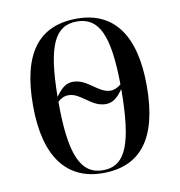

<svg xmlns="http://www.w3.org/2000/svg" viewBox="-68 -607 636 680"><g transform="rotate(-10 250.5 -267.5)"><path d="M249 10C384 10 455 -78 455 -268C455 -454 382 -545 252 -545C114 -545 46 -455 46 -268C46 -80 122 10 249 10ZM137 -284C139 -465 170 -535 250 -535C330 -535 362 -466 364 -289C352 -279 340 -273 326 -273C282 -273 252 -327 200 -327C177 -327 160 -316 137 -284ZM251 0C171 0 137 -75 137 -266C148 -277 161 -283 176 -283C220 -283 249 -229 301 -229C325 -229 342 -241 364 -272C363 -79 334 0 251 0Z"/></g></svg>

Font: Noto Serif Display Condensed
Style: Regular
Weight: 400
Width: 3
Designer: Monotype Design Team
Foundry: Monotype Imaging Inc.
Version: Version 2.009